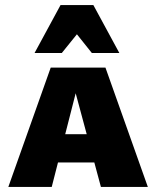

<svg xmlns="http://www.w3.org/2000/svg" viewBox="-20 -741 620 761"><path d="M13 0 181 -473H398L566 0H380L262 -438H297L185 0ZM124 -97 165 -209H401L450 -97ZM344 -531 253 -645 220 -721H350L453 -531ZM117 -531 220 -721H350L317 -645L225 -531Z"/></svg>

Font: Ysabeau SC Black
Style: Regular
Weight: 900
Designer: Christian Thalmann (Catharsis Fonts)
Version: Version 2.001;gftools[0.9.30]; featfreeze: smcp